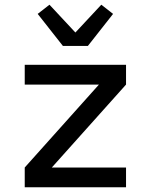

<svg xmlns="http://www.w3.org/2000/svg" viewBox="-20 -795 640 815"><path d="M85 0V-84L400 -436H85V-520H515V-436L200 -84H515V0ZM247 -600 140 -736 190 -775 300 -657 410 -775 460 -736 353 -600Z"/></svg>

Font: Iosevka Aile Medium
Style: Regular
Weight: 500
Designer: Belleve Invis
Foundry: Belleve Invis
Version: Version 27.3.5; ttfautohint (v1.8.4)